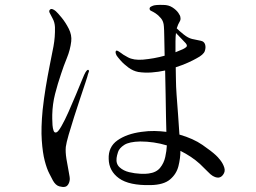

<svg xmlns="http://www.w3.org/2000/svg" viewBox="-20 -768 1040 779"><path d="M856 -138Q863 -132 874 -118Q885 -104 890 -88Q895 -72 885 -59Q870 -38 842 -55Q835 -59 822 -72.5Q809 -86 791 -103Q758 -133 712 -156Q712 -126 704 -94Q696 -62 670 -40Q644 -18 591 -17Q504 -15 463 -44.5Q422 -74 421 -123Q419 -172 456.5 -198.5Q494 -225 554 -233Q582 -237 607 -236.5Q632 -236 655 -233Q654 -254 653.5 -294.5Q653 -335 652 -384.5Q651 -434 650 -482Q623 -476 595 -474Q567 -472 541 -476Q520 -480 501 -494Q482 -508 469 -523Q456 -538 453 -543Q446 -557 451 -562Q455 -564 460.5 -560Q466 -556 471 -553Q476 -548 499 -535.5Q522 -523 560 -526Q582 -528 604.5 -532Q627 -536 648 -542Q647 -586 646.5 -618Q646 -650 645 -660Q644 -681 633 -694Q622 -707 611 -714Q600 -721 595 -723Q589 -725 587.5 -729.5Q586 -734 588 -737Q590 -741 601 -745Q612 -749 643 -748Q664 -748 679.5 -738Q695 -728 703.5 -716Q712 -704 712 -697Q714 -688 708.5 -679.5Q703 -671 697 -653Q708 -642 725.5 -628Q743 -614 759 -610Q782 -605 795 -602.5Q808 -600 812 -588Q816 -576 811 -561Q806 -546 777 -531Q765 -524 743 -514Q721 -504 693 -495Q693 -477 693.5 -462Q694 -447 694 -437Q694 -420 696.5 -383Q699 -346 702.5 -302.5Q706 -259 708 -222Q764 -206 801.5 -180Q839 -154 856 -138ZM694 -634Q692 -620 692 -599.5Q692 -579 692 -556Q710 -563 721 -568Q728 -571 735 -576.5Q742 -582 734 -592Q730 -597 717.5 -609.5Q705 -622 694 -634ZM583 -64Q614 -68 629.5 -87Q645 -106 650.5 -131Q656 -156 657 -178Q631 -186 603.5 -190Q576 -194 549 -194Q504 -193 484 -180Q464 -167 459 -151.5Q454 -136 453 -127Q450 -103 465.5 -89Q481 -75 504 -69.5Q527 -64 549.5 -63Q572 -62 583 -64ZM327 -475Q336 -489 340 -483Q342 -480 340.5 -477Q339 -474 337 -467Q336 -461 327 -434Q318 -407 305.5 -369.5Q293 -332 280.5 -293Q268 -254 258.5 -221Q249 -188 247 -172Q245 -152 249.5 -123.5Q254 -95 259 -70.5Q264 -46 263 -39Q262 -28 256.5 -19.5Q251 -11 243 -10Q235 -8 220.5 -12Q206 -16 195 -35Q190 -45 180 -64Q170 -83 161.5 -115.5Q153 -148 149.5 -198.5Q146 -249 153 -322Q158 -368 165.5 -413.5Q173 -459 182 -504Q190 -542 197 -580Q204 -618 203 -658Q202 -678 193.5 -693Q185 -708 183 -713Q177 -723 182 -728Q186 -733 192.5 -731Q199 -729 206 -723Q214 -716 230 -696.5Q246 -677 259 -651.5Q272 -626 269 -600Q265 -566 251.5 -533Q238 -500 228 -469Q214 -428 203.5 -387Q193 -346 192 -302Q192 -299 192 -286.5Q192 -274 193 -260.5Q194 -247 197.5 -237.5Q201 -228 209 -231Q216 -233 229.5 -256.5Q243 -280 258 -314Q273 -348 287.5 -382.5Q302 -417 312.5 -443Q323 -469 327 -475Z"/></svg>

Font: Shippori Mincho TTF
Style: Regular
Weight: 400
Version: Version 2.100